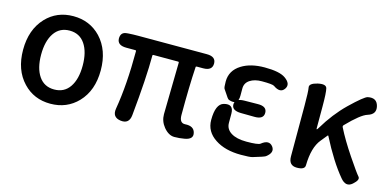

<svg xmlns="http://www.w3.org/2000/svg" viewBox="-60 -884 2479 1223"><g transform="rotate(15 1179.5 -272.5)"><path d="M124 -62Q48 -142 48 -275Q48 -408 124 -489Q195 -564 303.5 -564Q412 -564 484 -489Q560 -408 560 -275Q560 -142 484 -62Q412 13 303.5 13Q195 13 124 -62ZM202.5 -133Q238 -81 304 -81Q370 -81 405.5 -133Q441 -185 441 -274.5Q441 -364 405.5 -416.5Q370 -469 304 -469Q238 -469 202.5 -416.5Q167 -364 167 -274.5Q167 -185 202.5 -133Z M1188 7Q1155 13 1122 13Q1084 13 1051 -27Q1021 -64 1021 -110Q1021 -140 1022 -170L1027 -452Q1027 -457 1022 -457H858Q853 -457 853 -452Q853 -304 828 -52Q822 9 764 1Q707 -7 717 -66Q745 -230 745 -452Q745 -457 740 -457H680Q621 -457 619 -500Q618 -544 659 -547L669 -548Q700 -550 731 -550H1186Q1246 -550 1246 -504Q1246 -457 1186 -457H1144Q1138 -457 1138 -451Q1130 -324 1130 -134Q1130 -81 1168 -83Q1225 -87 1235 -45Q1246 -3 1188 7Z M1492 -244Q1432 -245 1432 -285Q1432 -325 1492 -326L1582 -327Q1642 -328 1642 -285Q1642 -242 1582 -243ZM1461 -350Q1461 -283 1398 -305Q1392 -307 1385 -317Q1369 -342 1352 -366Q1347 -374 1347 -413Q1347 -486 1413 -527Q1472 -564 1565 -564Q1662 -564 1701 -537Q1750 -503 1725 -467Q1700 -431 1651 -466Q1639 -474 1570 -474Q1522 -474 1491.5 -454Q1461 -434 1461 -398ZM1372 -272Q1435 -289 1435 -224V-164Q1435 -123 1471.5 -100Q1508 -77 1573 -77Q1650 -77 1664 -88Q1711 -126 1739 -91Q1766 -56 1718 -20Q1714 -17 1694 -10Q1665 -1 1636 8Q1619 13 1561 13Q1456 13 1390 -31Q1321 -76 1321 -153Q1321 -258 1372 -272Z M2298 5Q2259 39 2220 -8Q2145 -97 2068 -248Q2066 -252 2063 -248L2028 -205Q1981 -148 1979 -30Q1979 0 1926 0Q1872 0 1872 -60V-394Q1872 -488 1867 -513.5Q1862 -539 1916 -552Q1970 -564 1977 -537.5Q1984 -511 1984 -419V-274Q1984 -269 1986.5 -269Q1989 -269 1996 -281Q2058 -385 2136 -461Q2224 -546 2247 -551Q2305 -563 2318 -511Q2331 -459 2275 -442Q2232 -429 2145 -339Q2138 -332 2143 -323Q2180 -249 2242 -157Q2304 -65 2320.5 -47Q2337 -29 2298 5Z"/></g></svg>

Font: Resource Han Rounded TW Medium
Style: Regular
Weight: 500
Designer: Cyano Hao (round all glyphs); Ryoko NISHIZUKA 西塚涼子 (kana, bopomofo & ideographs); Paul D. Hunt (Latin, Greek & Cyrillic)
Foundry: Cyano Hao
Version: 0.990